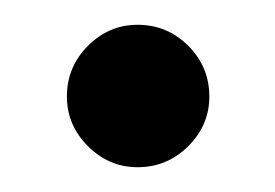

<svg xmlns="http://www.w3.org/2000/svg" viewBox="-20 -125 222 155"><path d="M91 10Q68 10 51 -7Q34 -24 34 -47Q34 -71 51 -88Q68 -105 91 -105Q115 -105 132 -88Q149 -71 149 -47Q149 -24 132 -7Q115 10 91 10Z"/></svg>

Font: Oakes Grotesk
Style: Regular
Weight: 400
Designer: Samuel Oakes
Foundry: Samuel Oakes
Version: Version 1.000;PS 001.000;hotconv 1.0.88;makeotf.lib2.5.64775